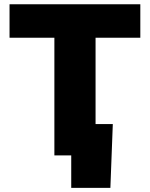

<svg xmlns="http://www.w3.org/2000/svg" viewBox="-20 -748 722 924"><path d="M25.9 -566.4V-727.5H655.3V-566.4H439.9V0H241.7V-566.4ZM322.8 156.2V0H275.9V-150.9H522.9L511.2 156.2Z"/></svg>

Font: Inter 17pt Black
Style: Regular
Weight: 900
Version: Version 4.001;git-66647c0bb